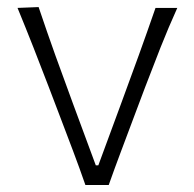

<svg xmlns="http://www.w3.org/2000/svg" viewBox="-20 -531 558 551"><path d="M225.1 0H292Q309.1 -48.3 326.7 -95Q344.2 -141.6 362.3 -189.9L396.5 -280.8Q418 -337.4 440.7 -394.8Q463.4 -452.1 488.8 -508.3H426.3Q402.8 -440.4 378.2 -372.3Q353.5 -304.2 327.6 -233.9L262.2 -56.6H254.9L189.5 -233.4Q163.6 -303.2 138.9 -372.1Q114.3 -440.9 90.8 -510.7L30.3 -508.3Q53.2 -452.6 75.7 -395.5Q98.1 -338.4 119.6 -282.2L153.8 -192.4Q171.4 -146.5 189.9 -97.2Q208.5 -47.9 225.1 0Z"/></svg>

Font: Pinar-VF
Style: Regular
Weight: 300
Designer: Amin Abedi
Version: Version 3.0